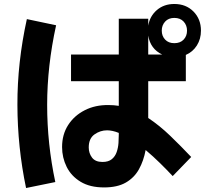

<svg xmlns="http://www.w3.org/2000/svg" viewBox="-20 -872 1040 965"><path d="M503 70Q432 70 385 41.5Q338 13 315 -33.5Q292 -80 292 -133Q292 -196 322.5 -243.5Q353 -291 406 -318Q459 -345 526 -344Q552 -344 577 -340V-464H337V-598H577V-778H725V-743Q733 -791 768.5 -821.5Q804 -852 856 -852Q915 -852 952.5 -814Q990 -776 990 -718Q990 -676 969.5 -643.5Q949 -611 914 -596V-464H725V-291Q725 -284 725 -279Q782 -241 835.5 -189.5Q889 -138 941 -83L848 13Q820 -17 785 -51.5Q750 -86 712 -118Q702 -64 678.5 -21.5Q655 21 612.5 45.5Q570 70 503 70ZM856 -655Q886 -655 903 -673Q920 -691 920 -718Q920 -745 903 -763.5Q886 -782 856 -782Q827 -782 810 -763.5Q793 -745 793 -718Q793 -691 810 -673Q827 -655 856 -655ZM111 73Q68 -132 67.5 -345Q67 -558 115 -776L262 -745Q217 -540 217 -344.5Q217 -149 258 43ZM725 -598H795Q736 -626 725 -693ZM426 -131Q426 -102 442.5 -80Q459 -58 495 -58Q525 -58 542 -72Q559 -86 566.5 -108Q574 -130 575.5 -153.5Q577 -177 577 -195V-204Q545 -217 518 -217Q484 -217 455 -196.5Q426 -176 426 -131Z"/></svg>

Font: Murecho
Style: Bold
Weight: 700
Designer: Neil Summerour
Foundry: Positype
Version: Version 1.010; ttfautohint (v1.8.3)